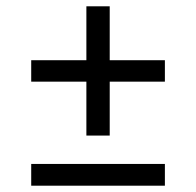

<svg xmlns="http://www.w3.org/2000/svg" viewBox="-20 -589 622 609"><path d="M254 -159V-330H79V-398H254V-569H328V-398H503V-330H328V-159ZM79 0V-69H503V0Z"/></svg>

Font: Gantari
Style: Regular
Weight: 400
Designer: Anugrah Pasau
Foundry: Lafontype
Version: Version 1.000; ttfautohint (v1.8.3)